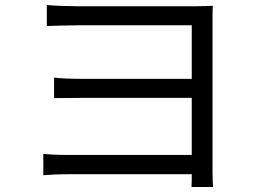

<svg xmlns="http://www.w3.org/2000/svg" viewBox="-20 -722 1040 767"><path d="M831 25C830 8 829 -14 829 -35V-639C829 -664 829 -685 830 -699C814 -698 788 -697 760 -697H293C261 -697 191 -699 167 -702V-618C190 -619 261 -621 293 -621H746V-407H305C263 -407 221 -409 196 -412V-330C220 -330 263 -331 306 -331H746V-103H253C210 -103 173 -105 153 -107V-22C173 -24 214 -26 254 -26H746C746 -6 746 13 745 25Z"/></svg>

Font: Noto Sans T Chinese Regular
Style: Regular
Weight: 400
Designer: Ryoko NISHIZUKA (kana & ideographs); Paul D. Hunt (Latin, Greek & Cyrillic); Wenlong ZHANG (bopomofo); Sandoll Communica
Foundry: Adobe Systems Incorporated
Version: Version 1.000;PS 1;hotconv 1.0.78;makeotf.lib2.5.61930